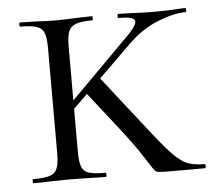

<svg xmlns="http://www.w3.org/2000/svg" viewBox="-41 -512 622 557"><g transform="rotate(-5 270.0 -234.0)"><path d="M35 -12Q68 -12 83.5 -17Q99 -22 105 -36.5Q111 -51 111 -81V-387Q111 -417 105.5 -431Q100 -445 84.5 -450.5Q69 -456 36 -456Q34 -456 34 -462Q34 -468 36 -468L81 -467Q119 -465 140 -465Q165 -465 203 -467L246 -468Q248 -468 248 -462Q248 -456 246 -456Q214 -456 198 -450Q182 -444 176.5 -429.5Q171 -415 171 -385V-81Q171 -50 176.5 -36Q182 -22 197 -17Q212 -12 246 -12Q248 -12 248 -6Q248 0 246 0Q218 0 202 -1L140 -2L81 -1Q64 0 35 0Q33 0 33 -6Q33 -12 35 -12ZM290 -145 206 -252 250 -291 323 -198Q398 -101 427 -67.5Q456 -34 477.5 -23Q499 -12 534 -12Q537 -12 537 -6Q537 0 534 0H429Q397 0 392 -3Q387 -6 361.5 -46.5Q336 -87 290 -145ZM370 -441Q370 -449 359 -452.5Q348 -456 323 -456Q320 -456 320 -462Q320 -468 323 -468L360 -467Q392 -465 426 -465Q465 -465 495 -467Q504 -468 517 -468Q520 -468 520 -462Q520 -456 517 -456Q483 -456 436.5 -437.5Q390 -419 351 -381L153 -187H129L330 -389Q370 -427 370 -441Z"/></g></svg>

Font: Cormorant SC
Style: Regular
Weight: 400
Designer: Christian Thalmann (Catharsis Fonts)
Foundry: Catharsis Fonts
Version: Version 4.000